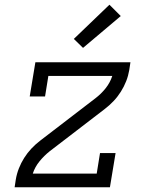

<svg xmlns="http://www.w3.org/2000/svg" viewBox="-20 -794 640 814"><path d="M42 0 47 -33Q51 -57 60 -80Q69 -103 82.5 -124.5Q96 -146 113.5 -164.5Q131 -183 152 -199L384 -377Q409 -396 428 -420Q447 -444 456 -472H185L171 -385H106L130 -530H533L528 -497Q524 -473 515 -450Q506 -427 492.5 -405.5Q479 -384 461.5 -365.5Q444 -347 423 -331L307 -242L191 -153Q167 -134 147.5 -110Q128 -86 119 -58H390L404 -145H470L446 0ZM332 -591 293 -629 444 -774 492 -726Z"/></svg>

Font: Iosevka Curly Slab LtEx
Style: Italic
Weight: 300
Width: 7
Italic angle: -9°
Monospace: yes
Designer: Belleve Invis
Foundry: Belleve Invis
Version: Version 11.1.0; ttfautohint (v1.8.3)